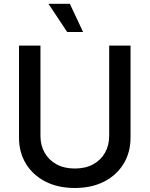

<svg xmlns="http://www.w3.org/2000/svg" viewBox="-20 -964 776 996"><path d="M368.2 11.2Q280.8 11.2 215.6 -22.2Q150.4 -55.7 114.5 -114.7Q78.6 -173.8 78.6 -250V-727.5H189.9V-258.8Q189.9 -210 211.7 -171.6Q233.4 -133.3 273.4 -111.6Q313.5 -89.8 368.2 -89.8Q423.3 -89.8 463.1 -111.6Q502.9 -133.3 524.7 -171.6Q546.4 -210 546.4 -258.8V-727.5H657.2V-250Q657.2 -173.8 621.3 -114.7Q585.4 -55.7 520.5 -22.2Q455.6 11.2 368.2 11.2ZM328.6 -797.9 231.4 -944.3H342.3L411.1 -797.9Z"/></svg>

Font: Inter 16pt Medium
Style: Regular
Weight: 500
Version: Version 4.001;git-66647c0bb